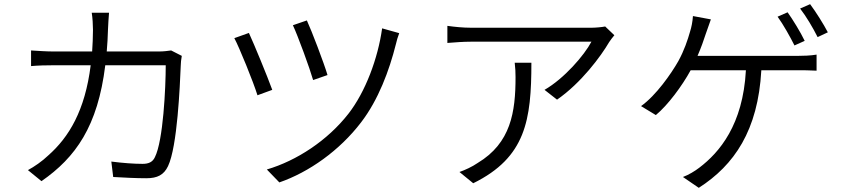

<svg xmlns="http://www.w3.org/2000/svg" viewBox="-20 -845 4040 921"><path d="M801 -603C785 -601 767 -598 740 -598H492C495 -632 497 -667 498 -704C499 -728 501 -761 503 -784H420C424 -760 426 -725 426 -702C426 -665 424 -631 422 -598H240C202 -598 162 -601 129 -603V-528C163 -531 201 -532 241 -532H415C388 -315 311 -187 211 -99C183 -72 144 -45 114 -29L179 24C343 -90 449 -239 485 -532H775C775 -425 763 -170 723 -91C712 -67 692 -59 664 -59C622 -59 569 -63 514 -70L523 4C575 7 633 10 682 10C735 10 766 -6 786 -48C831 -142 843 -435 847 -529C847 -543 849 -560 852 -577Z M1452 -747 1385 -724C1409 -673 1466 -517 1482 -461L1551 -485C1535 -540 1474 -700 1452 -747ZM1813 -709C1793 -565 1733 -404 1651 -299C1551 -171 1403 -74 1260 -32L1320 30C1462 -19 1609 -123 1712 -258C1795 -366 1847 -506 1879 -633C1882 -647 1889 -671 1895 -686L1813 -709ZM1174 -687 1104 -662C1127 -620 1196 -450 1215 -388L1286 -414C1262 -480 1199 -633 1174 -687Z M2449 -544C2452 -519 2453 -498 2453 -475C2453 -308 2431 -159 2271 -63C2245 -45 2210 -29 2184 -20L2250 34C2502 -90 2529 -269 2529 -544ZM2883 -718C2869 -715 2837 -712 2819 -712H2238C2202 -712 2161 -716 2126 -721V-639C2164 -642 2202 -645 2238 -645H2817C2783 -580 2686 -468 2592 -414L2652 -367C2768 -447 2863 -576 2902 -643C2908 -653 2920 -667 2927 -676Z M3840 -649C3820 -691 3783 -751 3758 -786L3710 -765C3737 -728 3771 -667 3791 -627ZM3326 -577C3343 -616 3356 -653 3366 -684C3373 -704 3382 -730 3390 -752L3304 -768C3302 -740 3297 -715 3290 -693C3279 -654 3262 -603 3234 -552C3200 -492 3127 -387 3055 -336L3126 -293C3184 -341 3252 -433 3293 -508H3558C3544 -246 3431 -114 3335 -41C3313 -24 3283 -6 3256 4L3332 56C3502 -53 3616 -219 3632 -508H3806C3829 -508 3867 -508 3897 -506V-583C3869 -578 3830 -577 3806 -577ZM3818 -804C3847 -767 3880 -711 3902 -667L3951 -690C3932 -727 3893 -789 3866 -825Z"/></svg>

Font: Noto Sans CJK JP DemiLight
Style: Regular
Weight: 350
Designer: Ryoko NISHIZUKA (kana & ideographs); Paul D. Hunt (Latin, Greek & Cyrillic); Wenlong ZHANG (bopomofo); Sandoll Communica
Foundry: Adobe Systems Incorporated
Version: Version 1.004;PS 1.004;hotconv 1.0.82;makeotf.lib2.5.63406